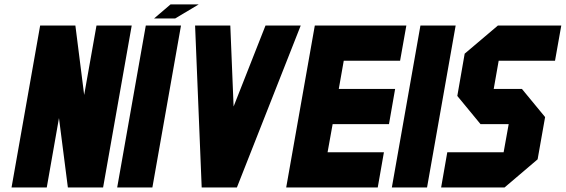

<svg xmlns="http://www.w3.org/2000/svg" viewBox="-20 -832 2511 852"><path d="M187.5 0H31.2L158.2 -718.8H314.5L353.5 -410.6L408.2 -718.8H564.5L437.5 0H281.2L241.7 -308.1Z M656.2 0H500L627 -718.8H783.2ZM757.3 -750H663.6L736.8 -812.5H861.8Z M875 0 845.7 -718.8H1002L1016.6 -359.4L1158.2 -718.8H1314.5L1031.2 0Z M1683.6 -156.2 1656.2 0H1250L1377 -718.8H1783.2L1755.4 -562.5H1505.4L1483.4 -437.5H1733.4L1706.1 -281.2H1456.1L1433.6 -156.2Z M1875 0H1718.8L1845.7 -718.8H2002Z M1937.5 0 1964.8 -156.2H2214.8L2237.3 -281.2H2112.3L2009.3 -406.2L2042 -593.8L2189.5 -718.8H2470.7L2442.9 -562.5H2192.9L2170.9 -437.5H2295.9L2398.9 -312.5L2365.7 -125L2218.8 0Z"/></svg>

Font: Signwood
Style: Italic
Weight: 400
Italic angle: -10°
Designer: GGBotNet
Foundry: GGBotNet
Version: 0.95